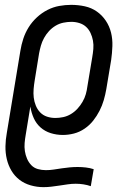

<svg xmlns="http://www.w3.org/2000/svg" viewBox="-20 -548 540 791"><path d="M159 223Q132 223 106 215.5Q80 208 60 192.5Q40 177 27 155Q14 133 8 107.5Q2 82 2.5 54.5Q3 27 8 0L64 -339Q68 -364 76 -388.5Q84 -413 98 -435.5Q112 -458 132 -476.5Q152 -495 175.5 -507Q199 -519 224 -523.5Q249 -528 273 -528Q302 -528 329.5 -522Q357 -516 379 -500.5Q401 -485 416 -462.5Q431 -440 437.5 -413.5Q444 -387 443 -358Q442 -329 438 -301L418 -181Q414 -158 407.5 -135.5Q401 -113 390 -91.5Q379 -70 364 -51Q349 -32 328.5 -18Q308 -4 285 2Q262 8 239 8Q213 8 189 0.5Q165 -7 147 -23Q129 -39 119 -61.5Q109 -84 105 -109L86 7Q83 24 81.5 41Q80 58 82.5 74.5Q85 91 91.5 106Q98 121 109 132.5Q120 144 136 148.5Q152 153 169 153Q185 153 201.5 150.5Q218 148 234.5 145.5Q251 143 267.5 141.5Q284 140 300 140Q317 140 334 142Q351 144 366 149L354 219Q340 214 324 211.5Q308 209 292 209Q275 209 258.5 211.5Q242 214 225 216.5Q208 219 192 221Q176 223 159 223ZM208 -62Q224 -62 240.5 -65.5Q257 -69 272 -78Q287 -87 299 -100Q311 -113 320 -128.5Q329 -144 333.5 -160Q338 -176 340 -192L360 -312Q363 -329 364.5 -346.5Q366 -364 363 -380.5Q360 -397 353 -412Q346 -427 334.5 -437.5Q323 -448 307 -453Q291 -458 274 -458Q258 -458 241 -454.5Q224 -451 209 -442Q194 -433 182 -420Q170 -407 161.5 -391.5Q153 -376 148.5 -360Q144 -344 141 -328L123 -217Q120 -199 118.5 -181Q117 -163 119 -146Q121 -129 127.5 -113Q134 -97 145.5 -85Q157 -73 173.5 -67.5Q190 -62 208 -62Z"/></svg>

Font: Iosevka Fixed
Style: Italic
Weight: 400
Italic angle: -9°
Monospace: yes
Designer: Belleve Invis
Foundry: Belleve Invis
Version: Version 33.2.4